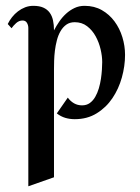

<svg xmlns="http://www.w3.org/2000/svg" viewBox="-20 -404 484 665"><path d="M238.8 8.8Q221.7 8.8 206.1 4.2Q190.4 -0.5 176.8 -11.2L214.8 -65.9Q224.1 -53.2 236.6 -46.1Q249 -39.1 264.2 -39.1Q279.8 -39.1 291 -47.1Q302.2 -55.2 309.8 -68.4Q317.4 -81.5 322.3 -97.9Q327.1 -114.3 329.6 -130.9Q332 -147.5 333 -162.8Q334 -178.2 334 -189Q334 -209.5 328.4 -233.4Q322.8 -257.3 311.3 -278.3Q299.8 -299.3 281.7 -313.2Q263.7 -327.1 238.8 -327.1Q221.7 -327.1 209.7 -318.6Q197.8 -310.1 189.7 -296.1Q181.6 -282.2 177 -264.4Q172.4 -246.6 170.2 -228.8Q168 -210.9 167.5 -194.1Q167 -177.2 167 -165V210L78.1 241.2V-307.1Q78.1 -316.9 73.2 -325Q68.4 -333 58.1 -333Q45.9 -333 35.9 -324Q25.9 -314.9 20 -306.2L6.8 -320.8Q12.7 -333 21.7 -344.5Q30.8 -356 42.2 -364.7Q53.7 -373.5 67.1 -378.7Q80.6 -383.8 95.2 -383.8Q116.2 -383.8 129.9 -377.7Q143.6 -371.6 151.9 -360.4Q160.2 -349.1 163.6 -333.5Q167 -317.9 167 -298.8Q174.8 -314 185.3 -329.3Q195.8 -344.7 209 -356.7Q222.2 -368.7 238 -376.2Q253.9 -383.8 272.9 -383.8Q306.6 -383.8 332.8 -368.9Q358.9 -354 376.7 -329.8Q394.5 -305.7 403.8 -275.4Q413.1 -245.1 413.1 -213.9Q413.1 -175.3 402.1 -135.7Q391.1 -96.2 369.4 -64Q347.7 -31.7 314.9 -11.5Q282.2 8.8 238.8 8.8Z"/></svg>

Font: Redressed
Style: Regular
Weight: 400
Designer: Astigmatic (AOETI)
Foundry: Astigmatic (AOETI)
Version: Version 1.000